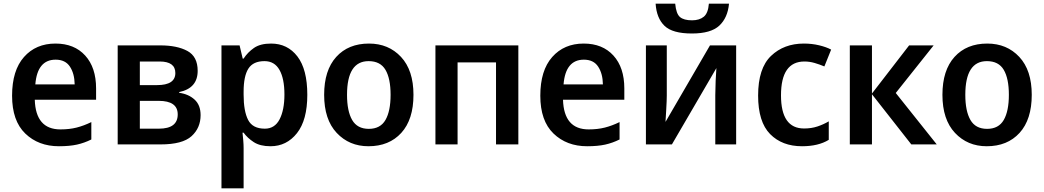

<svg xmlns="http://www.w3.org/2000/svg" viewBox="-20 -789 5703 1049"><path d="M283 -551Q176 -551 111 -477.5Q46 -404 46 -266Q46 -129 118 -59.5Q190 10 302 10Q360 10 400.5 1Q441 -8 479 -27V-122Q438 -102 398.5 -92Q359 -82 310 -82Q175 -82 170 -244H505V-306Q505 -420 445.5 -485.5Q386 -551 283 -551ZM284 -463Q337 -463 362 -425Q387 -387 388 -328H173Q184 -463 284 -463Z M1060 -402Q1060 -480 1004 -510.5Q948 -541 856 -541H623V0H857Q977 0 1026.5 -45Q1076 -90 1076 -160Q1076 -215 1043 -245Q1010 -275 959 -282V-286Q1060 -307 1060 -402ZM938 -390Q938 -324 838 -324H744V-453H852Q938 -453 938 -390ZM951 -164Q951 -86 848 -86H744V-238H847Q951 -238 951 -164Z M1425 -455Q1480 -455 1507 -407Q1534 -359 1534 -273Q1534 -188 1507.5 -137Q1481 -86 1427 -86Q1360 -86 1335.5 -134Q1311 -182 1311 -272V-288Q1311 -373 1337 -414Q1363 -455 1425 -455ZM1461 -551Q1402 -551 1367.5 -527Q1333 -503 1311 -469H1306L1289 -541H1190V240H1311V20Q1311 1 1309 -22.5Q1307 -46 1305 -64H1311Q1332 -35 1366.5 -12.5Q1401 10 1458 10Q1546 10 1602.5 -61.5Q1659 -133 1659 -271Q1659 -410 1605 -480.5Q1551 -551 1461 -551Z M2239 -271Q2239 -405 2171 -478Q2103 -551 1996 -551Q1883 -551 1817 -478Q1751 -405 1751 -271Q1751 -136 1819.5 -63Q1888 10 1993 10Q2106 10 2172.5 -63Q2239 -136 2239 -271ZM1876 -271Q1876 -455 1994 -455Q2058 -455 2086 -407.5Q2114 -360 2114 -271Q2114 -182 2086 -133.5Q2058 -85 1995 -85Q1932 -85 1904 -133.5Q1876 -182 1876 -271Z M2812 -541V0H2690V-448H2480V0H2359V-541Z M3169 -551Q3062 -551 2997 -477.5Q2932 -404 2932 -266Q2932 -129 3004 -59.5Q3076 10 3188 10Q3246 10 3286.5 1Q3327 -8 3365 -27V-122Q3324 -102 3284.5 -92Q3245 -82 3196 -82Q3061 -82 3056 -244H3391V-306Q3391 -420 3331.5 -485.5Q3272 -551 3169 -551ZM3170 -463Q3223 -463 3248 -425Q3273 -387 3274 -328H3059Q3070 -463 3170 -463Z M3623 -541H3509V0H3651L3894 -417Q3892 -396 3890 -348Q3888 -300 3888 -269V0H4002V-541H3859L3616 -123Q3617 -141 3620 -191Q3623 -241 3623 -267ZM3963 -769H3853Q3849 -717 3825 -697.5Q3801 -678 3761 -678Q3716 -678 3695 -696Q3674 -714 3669 -769H3562Q3567 -690 3610.5 -648Q3654 -606 3760 -606Q3864 -606 3910 -649Q3956 -692 3963 -769Z M4362 10Q4451 10 4508 -25V-126Q4479 -109 4446 -98Q4413 -87 4373 -87Q4247 -87 4247 -268Q4247 -453 4375 -453Q4403 -453 4430.5 -445Q4458 -437 4484 -426L4521 -518Q4495 -532 4455.5 -541.5Q4416 -551 4372 -551Q4263 -551 4192.5 -483.5Q4122 -416 4122 -267Q4122 -123 4187.5 -56.5Q4253 10 4362 10Z M4947 -541H5081L4874 -281L5098 0H4959L4744 -274V0H4623V-541H4744V-278Z M5617 -271Q5617 -405 5549 -478Q5481 -551 5374 -551Q5261 -551 5195 -478Q5129 -405 5129 -271Q5129 -136 5197.5 -63Q5266 10 5371 10Q5484 10 5550.5 -63Q5617 -136 5617 -271ZM5254 -271Q5254 -455 5372 -455Q5436 -455 5464 -407.5Q5492 -360 5492 -271Q5492 -182 5464 -133.5Q5436 -85 5373 -85Q5310 -85 5282 -133.5Q5254 -182 5254 -271Z"/></svg>

Font: Noto Sans Display Medium
Style: Regular
Weight: 500
Designer: Monotype Design Team
Foundry: Monotype Imaging Inc.
Version: Version 1.900